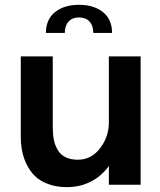

<svg xmlns="http://www.w3.org/2000/svg" viewBox="-20 -764 662 794"><path d="M169.9 -627.9Q169.9 -684.1 207.8 -714.1Q245.6 -744.1 306.6 -744.1Q367.7 -744.1 405.5 -714.1Q443.4 -684.1 443.4 -627.9H365.7Q365.7 -658.2 350.1 -675Q334.5 -691.9 306.6 -691.9Q279.3 -691.9 263.7 -675Q248 -658.2 248 -627.9ZM256.8 9.8Q213.4 9.8 179.2 -2.9Q145 -15.6 124.3 -36.1Q103.5 -56.6 89.8 -85Q76.2 -113.3 71 -142.1Q65.9 -170.9 65.9 -202.6V-530.8H198.2V-236.3Q198.2 -207.5 202.9 -185.1Q207.5 -162.6 218.8 -143.6Q230 -124.5 251 -114Q272 -103.5 301.8 -103.5Q357.9 -103.5 394 -151.1Q430.2 -198.7 430.2 -257.3V-530.8H561.5V0H430.2V-77.6Q400.9 -36.6 356.4 -13.4Q312 9.8 256.8 9.8Z"/></svg>

Font: Epilogue SemiBold
Style: Regular
Weight: 600
Designer: Tyler Finck
Foundry: Etcetera Type Co
Version: Version 2.112